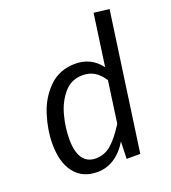

<svg xmlns="http://www.w3.org/2000/svg" viewBox="-138 -850 861 965"><g transform="rotate(-20 292.5 -367.5)"><path d="M555 -737 451 0H378L381 -92Q352 -43 310.5 -15.5Q269 12 218 12Q139 12 96 -43.5Q53 -99 53 -196Q53 -272 78 -351Q103 -430 158.5 -484Q214 -538 298 -538Q383 -538 434 -470L473 -747ZM141 -191Q141 -123 165 -89Q189 -55 234 -55Q281 -55 317.5 -86.5Q354 -118 394 -182L425 -404Q404 -437 377 -454Q350 -471 313 -471Q252 -471 213.5 -426Q175 -381 158 -317Q141 -253 141 -191Z"/></g></svg>

Font: Fira Sans TEST Book
Style: Italic
Weight: 350
Italic angle: -8°
Designer: Carrois Corporate & Edenspiekermann AG
Foundry: Carrois Corporate GbR & Edenspiekermann AG
Version: Version 4.201